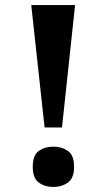

<svg xmlns="http://www.w3.org/2000/svg" viewBox="-20 -734 422 762"><path d="M157 -228 104 -714H278L226 -228ZM192 8Q158 8 134 -9.5Q110 -27 110 -72Q110 -118 134 -135Q158 -152 192 -152Q225 -152 249.5 -135Q274 -118 274 -72Q274 -27 249.5 -9.5Q225 8 192 8Z"/></svg>

Font: Noto Serif
Style: Bold
Weight: 700
Designer: Monotype Design Team
Foundry: Monotype Imaging Inc.
Version: Version 2.014